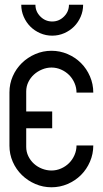

<svg xmlns="http://www.w3.org/2000/svg" viewBox="-20 -793 435 813"><path d="M201 -321V-250H91V-171Q91 -150 100 -131.5Q109 -113 124 -99.5Q139 -86 158.5 -78.5Q178 -71 198 -71Q219 -71 238.5 -79.5Q258 -88 272.5 -102.5Q287 -117 295.5 -136.5Q304 -156 304 -177H375Q375 -141 361 -108.5Q347 -76 323 -52Q299 -28 266.5 -14Q234 0 198 0Q162 0 129.5 -14Q97 -28 72.5 -52Q48 -76 34 -108Q20 -140 20 -176V-402Q20 -438 34 -470Q48 -502 72.5 -526Q97 -550 129.5 -564Q162 -578 198 -578Q234 -578 266.5 -564Q299 -550 323 -526Q347 -502 361 -469.5Q375 -437 375 -401H304Q304 -422 295.5 -441.5Q287 -461 272.5 -475.5Q258 -490 238.5 -498.5Q219 -507 198 -507Q178 -507 158.5 -499Q139 -491 124 -477.5Q109 -464 100 -445.5Q91 -427 91 -406V-321ZM130 -773Q130 -744 151 -723Q172 -702 201 -702Q230 -702 251 -723Q272 -744 272 -773H332Q332 -746 321.5 -722Q311 -698 293.5 -680.5Q276 -663 252 -652.5Q228 -642 201 -642Q174 -642 150 -652.5Q126 -663 108.5 -680.5Q91 -698 80.5 -722Q70 -746 70 -773H130Z"/></svg>

Font: Googee
Style: Regular
Weight: 400
Designer: Peter Wiegel
Foundry: CATFonts Peter Wiegel
Version: 1.000